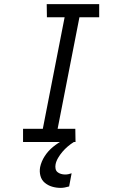

<svg xmlns="http://www.w3.org/2000/svg" viewBox="-20 -690 590 933"><path d="M347 0H92V-64H188L294 -606H208L207 -670H462V-606H366L260 -64H346ZM275 223Q253 223 233 217Q213 211 197.5 198Q182 185 176.5 164.5Q171 144 175 122Q181 94 197.5 68.5Q214 43 238 23.5Q262 4 289 -10Q316 -24 345 -31L339 0Q323 10 309 22Q295 34 283.5 47.5Q272 61 262.5 77Q253 93 250 109Q248 120 250 130Q252 140 259 146Q266 152 276 155Q286 158 296 158Q304 158 312 156.5Q320 155 328 152L316 216Q305 219 295 221Q285 223 275 223Z"/></svg>

Font: Lode Term
Style: Italic
Weight: 400
Italic angle: -11°
Monospace: yes
Designer: Belleve Invis
Foundry: Belleve Invis
Version: Version 29.2.0